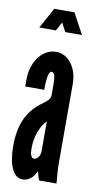

<svg xmlns="http://www.w3.org/2000/svg" viewBox="-86 -775 426 822"><g transform="rotate(10 127.0 -363.5)"><path d="M74 8Q92 8 107.8 -4Q123.5 -16 132 -36H134.5Q135 -29.5 138.8 -17Q142.5 -4.5 145.5 0H220.5Q217.5 -31 216.2 -51.5Q215 -72 215 -95V-431Q215 -484.5 188.2 -519.8Q161.5 -555 121 -555Q92 -555 68.2 -536.8Q44.5 -518.5 30.5 -487Q16.5 -455.5 16.5 -416.5V-386H99Q99 -467.5 117 -467.5Q127 -467.5 130.5 -453.5Q134 -439.5 134 -420.5V-370Q134 -358 126.8 -349Q119.5 -340 96.5 -323.5Q51.5 -290 30.8 -242.2Q10 -194.5 10 -127.5Q10 -64 26.8 -28Q43.5 8 74 8ZM107 -88Q89 -88 89 -131Q89 -167.5 101.5 -202.2Q114 -237 133.5 -254V-124Q133.5 -110 125.2 -99Q117 -88 107 -88ZM32 -645H104L124.5 -683L145 -645H217.5L169 -735H81Z"/></g></svg>

Font: League Gothic SemiCondensed
Style: Regular
Weight: 400
Width: 4
Designer: The League of Moveable Type
Version: Version 1.600; ttfautohint (v1.8.3)